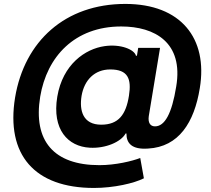

<svg xmlns="http://www.w3.org/2000/svg" viewBox="-20 -744 1071 974"><path d="M456.7 209.5C557.5 209.5 660.5 185.7 709.9 160.5L691.4 57.5C650.6 73.2 566.4 93.8 484.4 93.8C252.8 93.8 147.4 -29.1 183.9 -253.6C217.7 -456.7 358.7 -609.7 594.8 -609.7C765.6 -609.7 911.6 -528.1 873.9 -305C851.6 -166.2 815.3 -103 766.3 -103C742.2 -103 730.1 -121.4 734.7 -154.5L791.9 -501.1H681.1L674.7 -461.3H669.7C662.3 -492.5 592.3 -522 510.3 -509.9C413 -496.1 298.3 -418.3 270.6 -253.6C242.9 -86.3 324.9 -0.7 435.4 5.3C515.3 9.9 593.8 -23.8 617.2 -66.8H621.4C621.1 -17.8 648.1 15.6 731.5 9.6C886.7 1.1 965.6 -122.5 993.6 -296.9C1035.5 -549.4 897.7 -724.1 615.8 -724.1C310.4 -724.1 104 -534.8 56.5 -249.3C9.2 40.8 154.5 209.5 456.7 209.5ZM493.6 -111.5C400.9 -111.5 381.7 -182.5 393.8 -257.8C407.7 -338.8 460.6 -391.7 539.4 -391.7C629.3 -391.7 647.7 -344.1 634.2 -258.9C619.3 -162.3 581 -111.5 493.6 -111.5Z"/></svg>

Font: TID UI
Style: Bold Italic
Weight: 700
Italic angle: -9.39999°
Designer: The TID Project Authors
Foundry: Bakken & Bæck
Version: Version 1.001;hotconv 1.0.109;makeotfexe 2.5.65596